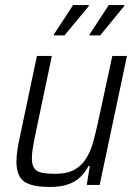

<svg xmlns="http://www.w3.org/2000/svg" viewBox="-20 -731 544 759"><path d="M177 8Q127 8 98 -2Q69 -12 57 -34.5Q45 -57 45 -92Q45 -111 48.5 -136.5Q52 -162 59 -192L126 -510H185L121 -205Q114 -172 110 -147.5Q106 -123 106 -105Q106 -80 115 -66.5Q124 -53 144.5 -48.5Q165 -44 199 -44Q246 -44 275 -60.5Q304 -77 321.5 -106Q339 -135 349 -172Q359 -209 368 -250L424 -510H482L374 0H323L335 -75H330Q318 -52 299.5 -33Q281 -14 251.5 -3Q222 8 177 8ZM333 -591 334 -595 410 -711H472L471 -707L376 -591ZM193 -591V-595L269 -711H331V-707L235 -591Z"/></svg>

Font: Saira SemiCondensed Light
Style: Italic
Weight: 300
Width: 4
Italic angle: -12°
Designer: Hector Gatti with collaboration of the Omnibus-Type team
Foundry: Omnibus-Type
Version: Version 1.101